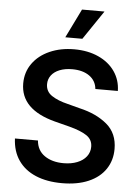

<svg xmlns="http://www.w3.org/2000/svg" viewBox="-62 -982 745 1039"><g transform="rotate(5 311.0 -462.5)"><path d="M316.4 -608.4Q277.3 -608.4 248 -596.7Q218.8 -585 203.1 -564Q187.5 -543 187.5 -516.6Q187.5 -476.1 221.2 -453.9Q254.9 -431.6 308.6 -418.9L375 -401.4Q466.3 -380.4 524.2 -331.8Q582 -283.2 582 -198.2Q582 -136.2 550.3 -88.9Q518.6 -41.5 458.3 -15.4Q397.9 10.7 314.5 10.7Q231.9 10.7 171.4 -14.9Q110.8 -40.5 76.9 -89.6Q43 -138.7 40 -208H165Q169.4 -154.3 210.2 -126Q251 -97.7 313.5 -97.7Q355 -97.7 387.2 -110.4Q419.4 -123 437.3 -146.2Q455.1 -169.4 455.1 -199.2Q455.1 -237.8 423.1 -259.5Q391.1 -281.2 327.1 -297.9L247.1 -318.4Q58.6 -367.7 58.6 -508.8Q58.6 -570.3 92.3 -617.4Q126 -664.6 185.3 -690.7Q244.6 -716.8 318.4 -716.8Q392.6 -716.8 450 -690.7Q507.3 -664.6 539.3 -618.2Q571.3 -571.8 572.3 -512.7H450.2Q445.8 -557.6 409.9 -583Q374 -608.4 316.4 -608.4ZM340.8 -934.6H462.9L356.4 -777.3H263.7Z"/></g></svg>

Font: WEMIX Pretendard SemiBold
Style: Regular
Weight: 600
Designer: Base glyphs from Inter by Rasmus Andersson; Hangeul glyphs from Noto Sans CJK(Source Han Sans) by Jang Soo-young and Kan
Foundry: Kil Hyung-jin
Version: Version 1.000